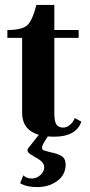

<svg xmlns="http://www.w3.org/2000/svg" viewBox="-20 -547 365 781"><path d="M201 9Q70 9 70 -89V-393H10V-425Q69 -425 90.5 -444Q112 -463 128 -527H201V-425H300V-393H201V-87Q201 -53 209.5 -40.5Q218 -28 238 -28Q251 -28 264.5 -39Q278 -50 284 -67L311 -52Q289 9 201 9ZM131 214Q87 214 62 198L75 166Q87 179 110 179Q129 179 144.5 165Q160 151 160 133Q160 112 126 94L103 80Q92 72 92 65Q92 58 98 52L139 0H179L157 36Q151 46 151 55Q151 62 159 65Q164 67 184 72Q216 78 231.5 88.5Q247 99 247 122Q247 164 213 189Q179 214 131 214Z"/></svg>

Font: UnnaBold
Style: Bold
Weight: 700
Designer: Jorge de Buen Unna
Foundry: Omnibus-Type
Version: Version 2.008;hotconv 1.0.109;makeotfexe 2.5.65596